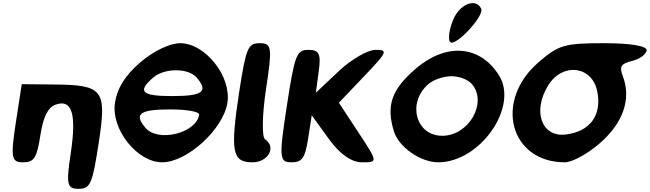

<svg xmlns="http://www.w3.org/2000/svg" viewBox="-20 -1072 4092 1209"><path d="M79 -296C46 -79 52 -50 125 -50C195 -50 212 -77 234 -219C252 -336 281 -395 330 -413C434 -450 463 -354 425 -104C396 88 402 117 474 117C549 117 562 87 602 -175C653 -508 631 -538 313 -540L117 -542Z M863 -679C767 -596 718 -517 704 -425C678 -258 844 -50 1001 -50C1158 -50 1386 -258 1412 -425C1438 -592 1272 -800 1115 -800C1049 -800 945 -750 863 -679ZM1219 -583C1294 -495 1256 -467 1064 -467C872 -467 843 -495 944 -583C1015 -645 1166 -645 1219 -583ZM1234 -350C1216 -233 975 -174 896 -267C821 -355 860 -383 1052 -383C1156 -383 1237 -369 1234 -350Z M1486 -492C1429 -117 1442 -50 1569 -50C1669 -50 1722 -146 1649 -195C1628 -209 1631 -352 1655 -510C1695 -772 1692 -800 1616 -800C1541 -800 1529 -771 1486 -492Z M1786 -404C1736 -79 1739 -50 1815 -50C1883 -50 1901 -77 1920 -198L1943 -346L2050 -198C2119 -102 2193 -50 2259 -50C2361 -50 2360 -50 2237 -238L2114 -425L2273 -592C2420 -746 2425 -758 2344 -758C2296 -758 2191 -698 2112 -623L1969 -488L1987 -623C2002 -731 1990 -758 1923 -758C1847 -758 1836 -729 1786 -404Z M2596 -638C2445 -507 2411 -408 2460 -246C2490 -146 2628 -50 2740 -50C3002 -50 3246 -397 3123 -596C3004 -788 2789 -805 2596 -638ZM2952 -542C3051 -425 2932 -217 2765 -217C2598 -217 2542 -425 2677 -542C2710 -571 2773 -592 2823 -592C2873 -592 2927 -571 2952 -542ZM2833 -946C2809 -888 2800 -824 2814 -808C2844 -772 3031 -971 3010 -1017C2977 -1088 2873 -1046 2833 -946Z M3370 -679C3089 -435 3191 -50 3537 -50C3583 -50 3682 -104 3758 -171C3905 -299 3956 -450 3902 -592C3879 -652 3889 -671 3959 -688C4007 -699 4048 -729 4052 -754C4056 -782 3955 -800 3784 -800C3534 -800 3497 -789 3370 -679ZM3741 -496C3771 -346 3695 -243 3542 -225C3390 -207 3332 -371 3431 -533C3521 -681 3709 -658 3741 -496Z"/></svg>

Font: Hussar Skorodowane
Style: Ky
Weight: 700
Foundry: Cannot Into Space Fonts
Version: Version 0.892